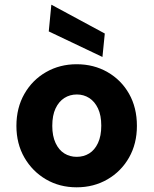

<svg xmlns="http://www.w3.org/2000/svg" viewBox="-20 -787 655 819"><path d="M307 12Q234 12 176 -22Q118 -56 84 -115Q50 -174 50 -250Q50 -327 84 -386.5Q118 -446 176.5 -479.5Q235 -513 307 -513Q380 -513 438.5 -479.5Q497 -446 530.5 -387Q564 -328 564 -250Q564 -174 530.5 -115Q497 -56 438.5 -22Q380 12 307 12ZM307 -118Q337 -118 360.5 -132.5Q384 -147 398 -177Q412 -207 412 -251Q412 -295 398 -324.5Q384 -354 360.5 -369Q337 -384 308 -384Q278 -384 254.5 -369Q231 -354 217 -324.5Q203 -295 203 -250Q203 -207 217 -177Q231 -147 254.5 -132.5Q278 -118 307 -118ZM417 -544 188 -653 199 -767 427 -644Z"/></svg>

Font: DM Sans 17pt Black
Style: Regular
Weight: 900
Version: Version 4.004;gftools[0.9.30]